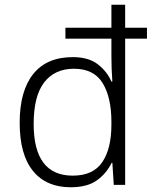

<svg xmlns="http://www.w3.org/2000/svg" viewBox="-20 -780 640 810"><path d="M278 10Q175 10 119 -59Q63 -128 63 -262Q63 -396 120 -467.5Q177 -539 287 -539Q354 -539 393 -508.5Q432 -478 450 -436H454Q452 -462 451 -489.5Q450 -517 450 -543V-617H256V-663H450V-760H508V-663H600V-617H508V0H460L454 -93H451Q429 -48 388.5 -19Q348 10 278 10ZM287 -39Q373 -39 411.5 -96Q450 -153 450 -254V-266Q450 -369 413 -429.5Q376 -490 292 -490Q211 -490 166.5 -432.5Q122 -375 122 -257Q122 -39 287 -39Z"/></svg>

Font: Noto Sans Mono Light
Style: Regular
Weight: 300
Designer: Monotype Design Team
Foundry: Monotype Imaging Inc.
Version: Version 2.014; ttfautohint (v1.8.4.7-5d5b)